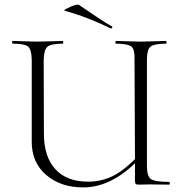

<svg xmlns="http://www.w3.org/2000/svg" viewBox="-20 -803 790 835"><path d="M262 -756Q254 -758 273 -767Q311 -786 323 -782Q423 -713 465 -689Q471 -687 467 -681Q464 -679 462 -679Q361 -729 262 -756ZM715 -12Q718 -12 718.5 -6Q719 0 715 0Q701 0 674 -0.5Q647 -1 632 -1Q622 -1 606.5 -0.5Q591 0 584 0Q573 0 570 -3.5Q567 -7 567 -19V-93Q458 12 342 12Q244 12 181 -42Q118 -96 118 -186V-544Q117 -587 102.5 -600Q88 -613 35 -613Q33 -613 33 -619Q33 -625 35 -625Q47 -625 83.5 -623.5Q120 -622 142 -622Q165 -622 203 -623.5Q241 -625 253 -625Q255 -625 255 -619Q255 -613 253 -613Q201 -613 186 -599.5Q171 -586 170 -542L171 -221Q171 -122 220.5 -67.5Q270 -13 363 -13Q418 -13 465.5 -35Q513 -57 567 -111L565 -542Q567 -586 552.5 -599.5Q538 -613 484 -613Q482 -613 482 -619Q482 -625 484 -625Q496 -625 533 -623.5Q570 -622 592 -622Q614 -622 652 -623.5Q690 -625 702 -625Q704 -625 704 -619Q704 -613 702 -613Q650 -613 634.5 -600Q619 -587 619 -544V-81Q619 -37 636 -24.5Q653 -12 715 -12Z"/></svg>

Font: Cormorant Upright Light
Style: Regular
Weight: 300
Designer: Christian Thalmann (Catharsis Fonts)
Foundry: Catharsis Fonts
Version: Version 3.302;PS 003.302;hotconv 1.0.88;makeotf.lib2.5.64775